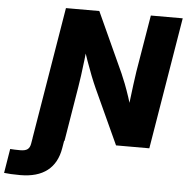

<svg xmlns="http://www.w3.org/2000/svg" viewBox="-193 -787 1025 1055"><g transform="rotate(5 320.0 -260.0)"><path d="M-131.8 204.1 -109.9 70.3Q-99.6 71.3 -84.5 71.8Q-69.3 72.3 -53.7 72.3Q-26.4 72.3 -13.7 62.3Q-1 52.2 2.4 30.3L17.6 -59.1H191.4L174.8 40Q161.1 123.5 106.4 166Q51.8 208.5 -43 208.5Q-70.3 208.5 -93.3 207.3Q-116.2 206.1 -131.8 204.1ZM7.3 0 127.9 -727.5H312L462.9 -397.5Q473.6 -373.5 486.1 -341.3Q498.5 -309.1 511.2 -270.8Q523.9 -232.4 535.2 -190.4L512.7 -164.1Q516.6 -202.1 522.2 -249.8Q527.8 -297.4 533.7 -341.8Q539.6 -386.2 543.9 -414.6L596.2 -727.5H772L651.4 0H467.8L329.1 -302.2Q315.4 -332.5 301 -368.9Q286.6 -405.3 271 -449.5Q255.4 -493.7 237.8 -546.4L265.1 -554.2Q259.8 -501.5 253.9 -452.6Q248 -403.8 242.9 -365Q237.8 -326.2 233.4 -302.2L183.6 0Z"/></g></svg>

Font: Inter 24pt ExtraBold
Style: Italic
Weight: 800
Italic angle: -9.3988°
Designer: Rasmus Andersson
Foundry: rsms
Version: Version 4.001;git-66647c0bb